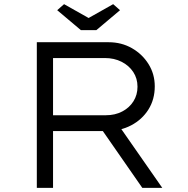

<svg xmlns="http://www.w3.org/2000/svg" viewBox="-20 -903 902 923"><path d="M157 0V-700H502Q564 -700 614 -671.5Q664 -643 694 -595Q724 -547 724 -488Q724 -425 693.5 -376.5Q663 -328 610.5 -300.5Q558 -273 493 -273H235V0ZM664 0 450 -308 528 -333 760 0ZM235 -349H489Q533 -349 567.5 -367Q602 -385 621.5 -416Q641 -447 641 -486Q641 -526 620.5 -557Q600 -588 564.5 -606Q529 -624 484 -624H235ZM369 -758 255 -854 288 -883 421 -808H391L524 -883L557 -854L443 -758Z"/></svg>

Font: Lexend Mega Light
Style: Regular
Weight: 300
Version: Version 1.007